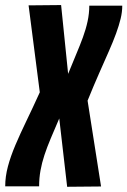

<svg xmlns="http://www.w3.org/2000/svg" viewBox="-43 -722 494 744"><path d="M217.2 1.8 186.6 -263Q168.2 -220.2 153.7 -185.8Q139.2 -151.4 129.2 -121.1Q119.2 -90.8 113.9 -61.3Q108.6 -31.8 108.6 0H-22.8Q-22.8 -37.8 -12.3 -77.1Q-1.8 -116.4 16.7 -160Q35.2 -203.6 59.6 -254Q84 -304.4 111.2 -364.4L67.8 -701.2L193.8 -702.4L221 -435.8Q237.2 -476.2 252 -511.1Q266.8 -546 278.4 -577.7Q290 -609.4 296.5 -639.8Q303 -670.2 303 -700H430.8Q430.8 -676 424.5 -649.8Q418.2 -623.6 406.8 -592.3Q395.4 -561 378.7 -523.2Q362 -485.4 341.2 -438.3Q320.4 -391.2 296.4 -332L348.6 0.6Z"/></svg>

Font: Georama
Style: Italic
Weight: 400
Width: 2
Italic angle: -9°
Designer: Jean-Baptiste Levee
Foundry: Production Type
Version: Version 1.000